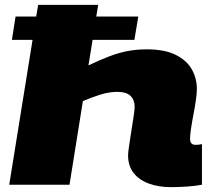

<svg xmlns="http://www.w3.org/2000/svg" viewBox="-20 -760 885 790"><path d="M29 -596 44 -692H129L137 -740H384L376 -692H549L533 -596H361L344 -491Q392 -514 430.5 -528.5Q469 -543 505.5 -550Q542 -557 584 -557Q657 -557 702.5 -534.5Q748 -512 769 -475Q790 -438 790 -394Q790 -376 786 -348Q782 -320 776 -289Q770 -258 766 -231Q762 -204 762 -189Q762 -164 785 -164Q798 -164 811 -167V0Q787 5 751 7.5Q715 10 683 10Q633 10 593 -4.5Q553 -19 530 -48Q507 -77 507 -121Q507 -132 511 -159Q515 -186 520 -218.5Q525 -251 529.5 -279Q534 -307 534 -321Q534 -349 517 -365.5Q500 -382 462 -382Q430 -382 394 -371Q358 -360 321 -344L266 0H18L114 -596Z"/></svg>

Font: Georama ExtraExtended ExtraBold
Style: Italic
Weight: 800
Width: 8
Italic angle: -9°
Designer: Jean-Baptiste Levee
Foundry: Production Type
Version: Version 1.000